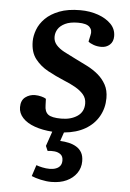

<svg xmlns="http://www.w3.org/2000/svg" viewBox="-54 -563 566 835"><g transform="rotate(5 229.5 -145.5)"><path d="M202 232Q180 232 155.5 226.5Q131 221 115 214L131 165Q141 169 157.5 172.5Q174 176 189 176Q205 176 217 171.5Q229 167 235.5 158Q242 149 242 135Q242 117 231 108.5Q220 100 204.5 98.5Q189 97 174 99L165 78L187 14Q144 11 110 -1Q76 -13 57 -33.5Q38 -54 38 -80Q38 -110 56.5 -124Q75 -138 99 -138Q112 -138 126 -134.5Q140 -131 147 -126L148 -98Q148 -70 163.5 -58Q179 -46 221 -46Q263 -46 291 -65Q319 -84 319 -120Q319 -143 305.5 -159Q292 -175 269.5 -188Q247 -201 217 -213Q181 -228 147 -246.5Q113 -265 90.5 -294Q68 -323 68 -370Q68 -394 78 -421Q88 -448 111 -471Q134 -494 171.5 -508.5Q209 -523 263 -523Q305 -523 340.5 -510.5Q376 -498 397.5 -476Q419 -454 419 -423Q419 -399 404 -385.5Q389 -372 367 -372Q349 -372 333.5 -377.5Q318 -383 310 -390L316 -418Q322 -440 308.5 -454Q295 -468 258 -468Q223 -468 201.5 -457.5Q180 -447 170.5 -431.5Q161 -416 161 -398Q161 -378 174 -363Q187 -348 209.5 -336Q232 -324 259 -311Q286 -298 312.5 -284.5Q339 -271 360.5 -253Q382 -235 395.5 -210.5Q409 -186 409 -152Q409 -108 388.5 -72Q368 -36 330 -14Q292 8 238 13L225 51Q245 52 263 56Q281 60 296 69Q311 78 319.5 93Q328 108 328 131Q328 160 312 183Q296 206 268 219Q240 232 202 232Z"/></g></svg>

Font: Literata Medium
Style: Italic
Weight: 500
Italic angle: -2°
Designer: Latin by Veronika Burian and Jose Scaglione. Greek by Irene Vlachou. Cyrillic by Vera Evstafieva
Foundry: TypeTogether
Version: Version 3.103;gftools[0.9.29]